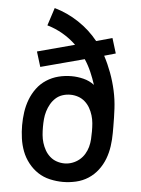

<svg xmlns="http://www.w3.org/2000/svg" viewBox="-53 -777 606 827"><g transform="rotate(5 250.0 -363.5)"><path d="M250 8Q222 8 193.5 1.5Q165 -5 141.5 -20.5Q118 -36 100 -59Q82 -82 72 -108.5Q62 -135 58 -163.5Q54 -192 54 -220Q54 -249 58 -277Q62 -305 72 -331.5Q82 -358 99 -381Q116 -404 140 -419.5Q164 -435 191.5 -442Q219 -449 248 -449Q274 -449 300 -442.5Q326 -436 347 -420Q338 -448 326 -475.5Q314 -503 298 -527L110 -477L90 -542L251 -585Q224 -611 192 -629.5Q160 -648 125 -658L150 -735Q206 -719 255 -686.5Q304 -654 340 -609L409 -628L429 -563L380 -549Q398 -515 411.5 -478.5Q425 -442 433.5 -403.5Q442 -365 444 -326Q446 -287 446 -248V-221Q446 -192 442 -163.5Q438 -135 428 -108.5Q418 -82 400.5 -59Q383 -36 359 -20.5Q335 -5 306.5 1.5Q278 8 250 8ZM250 -72Q267 -72 283.5 -78Q300 -84 313.5 -95Q327 -106 336 -121Q345 -136 349.5 -152.5Q354 -169 355 -186Q356 -203 356 -220Q356 -238 354.5 -255Q353 -272 348 -288.5Q343 -305 334.5 -320Q326 -335 313 -346.5Q300 -358 283.5 -363.5Q267 -369 250 -369Q232 -369 215.5 -363.5Q199 -358 186.5 -346.5Q174 -335 165.5 -320Q157 -305 152 -288.5Q147 -272 145.5 -255Q144 -238 144 -221Q144 -203 145.5 -186Q147 -169 152 -152.5Q157 -136 165.5 -121Q174 -106 187 -94.5Q200 -83 216.5 -77.5Q233 -72 250 -72Z"/></g></svg>

Font: Iosevka Term Medium
Style: Regular
Weight: 500
Monospace: yes
Designer: Belleve Invis
Foundry: Belleve Invis
Version: Version 26.3.1